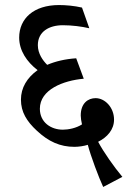

<svg xmlns="http://www.w3.org/2000/svg" viewBox="-20 -652 507 761"><path d="M389 89 465 49C433 11 390 -50 369 -90C405 -108 432 -138 432 -178C432 -226 396 -263 359 -263C329 -263 300 -243 300 -194C300 -186 302 -171 305 -159C282 -144 251 -138 229 -138C182 -138 138 -167 138 -221C138 -297 231 -333 312 -340L282 -421C238 -418 200 -409 167 -395C150 -412 130 -439 130 -473C130 -527 175 -552 229 -552C265 -552 304 -547 334 -540L305 -622C275 -629 241 -632 214 -632C113 -632 56 -578 56 -503C56 -452 86 -407 129 -374C87 -344 63 -304 63 -257C63 -208 86 -171 126 -134C172 -91 218 -70 275 -70C291 -70 313 -73 328 -78C339 -35 372 53 389 89Z"/></svg>

Font: Noto Serif Devanagari SemiCondensed
Style: Regular
Weight: 400
Width: 4
Designer: Universal Thirst, Indian Type Foundry and the Monotype Design Team
Foundry: Monotype Imaging Inc.
Version: Version 2.004